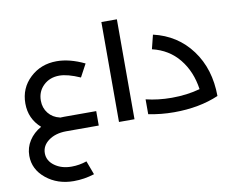

<svg xmlns="http://www.w3.org/2000/svg" viewBox="-108 -888 1735 1402"><g transform="rotate(-10 759.5 -186.5)"><path d="M334 0Q256 1 205.5 38Q155 75 155 131Q155 187 206 224Q257 261 331 261Q389 261 444 242L482 344Q407 368 329 368Q209 368 124.5 299.5Q40 231 40 130Q40 69 72.5 18.5Q105 -32 162 -64Q78 -138 78 -251Q78 -365 158.5 -440.5Q239 -516 356 -516Q452 -516 562 -463L511 -368Q418 -409 357 -409Q286 -409 239.5 -364.5Q193 -320 193 -252Q193 -198 224.5 -158.5Q256 -119 309 -107V-106Q319 -107 340 -107H578V0Z M728 0V-741H843V0Z M1083 -585Q1260 -544 1364 -403.5Q1468 -263 1469 -62Q1325 0 1138 0Q1040 0 948 -19V-129Q1039 -107 1139 -107Q1252 -107 1349 -134Q1330 -267 1255 -359.5Q1180 -452 1057 -481Z"/></g></svg>

Font: Montserrat-Arabic
Style: Regular
Weight: 400
Designer: Mohamed Gaber
Foundry: Kief Type Foundry
Version: Version 5.008;PS 005.008;hotconv 1.0.88;makeotf.lib2.5.64775